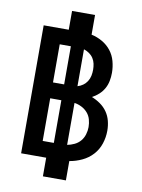

<svg xmlns="http://www.w3.org/2000/svg" viewBox="-101 -911 802 1086"><g transform="rotate(10 300.0 -368.0)"><path d="M223 107V0H79V-735H223V-843H355V-730Q388 -723 417.5 -706Q447 -689 467.5 -663Q488 -637 497 -604Q506 -571 506 -537Q506 -514 501.5 -490.5Q497 -467 485.5 -446.5Q474 -426 456.5 -410Q439 -394 418 -383Q444 -373 467.5 -356.5Q491 -340 507 -317Q523 -294 530 -266.5Q537 -239 537 -210Q537 -172 525 -135.5Q513 -99 487.5 -71Q462 -43 427 -26.5Q392 -10 355 -4V107ZM187 -426H251V-645H187ZM327 -429Q344 -434 358 -444Q372 -454 381.5 -469Q391 -484 394.5 -501Q398 -518 398 -536Q398 -553 394.5 -570Q391 -587 381.5 -601.5Q372 -616 357.5 -626Q343 -636 327 -641ZM187 -90H251V-335H187ZM327 -92Q348 -96 368 -105.5Q388 -115 402 -131.5Q416 -148 422.5 -169.5Q429 -191 429 -212Q429 -212 429 -212Q429 -212 429 -212Q429 -234 423 -255.5Q417 -277 402.5 -293.5Q388 -310 368 -320Q348 -330 327 -333Z"/></g></svg>

Font: Iosevka Custom XBdEx
Style: Regular
Weight: 800
Width: 7
Monospace: yes
Designer: Belleve Invis
Foundry: Belleve Invis
Version: Version 11.2.4; ttfautohint (v1.8.4)